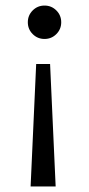

<svg xmlns="http://www.w3.org/2000/svg" viewBox="-20 -560 320 690"><path d="M160 -330 180 110H90L110 -330ZM200 -480Q200 -455 182.5 -437.5Q165 -420 140 -420Q115 -420 97.5 -437.5Q80 -455 80 -480Q80 -505 97.5 -522.5Q115 -540 140 -540Q165 -540 182.5 -522.5Q200 -505 200 -480Z"/></svg>

Font: Goli Light
Style: Regular
Weight: 300
Designer: jaikishan Patel
Foundry: MagicType
Version: Version 1.000